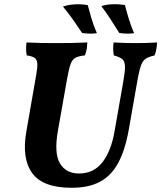

<svg xmlns="http://www.w3.org/2000/svg" viewBox="-20 -880 764 909"><path d="M319.8 9Q182.9 9 132.6 -60.2Q82.2 -129.4 104.7 -257.6L151.6 -526.3Q158.1 -561.5 156.6 -579.8Q155.1 -598.2 143.6 -606.2Q132 -614.2 106.4 -617.7Q103.9 -630.9 103.6 -646.9Q103.3 -662.8 105.4 -679Q141.4 -677 174.3 -676.5Q207.2 -676 246.2 -676Q281.8 -676 317.2 -676.5Q352.7 -677 393.3 -679Q392.8 -663.3 390.6 -648.4Q388.3 -633.4 381.7 -617.7Q352.8 -614.7 337.6 -606.7Q322.4 -598.7 314.4 -577Q306.4 -555.4 298.4 -511.1L254.6 -263.1Q235.1 -155.4 263.5 -107Q291.9 -58.6 354.4 -58.6Q423.7 -58.6 464.9 -111.9Q506.1 -165.2 522.1 -257L563.8 -494.7Q572.4 -542.9 571.7 -566.4Q571 -589.9 558.8 -600.1Q546.7 -610.3 518.7 -617.7Q516.2 -632.4 515.9 -647.3Q515.7 -662.3 517.7 -679Q549.7 -677 575.6 -676.5Q601.5 -676 621.4 -676Q649.6 -676 671.4 -676.5Q693.2 -677 723.5 -679Q723 -663.3 720.2 -647.6Q717.4 -631.9 711.9 -617.7Q690.9 -612.8 677.7 -606.6Q664.5 -600.5 656 -587.5Q647.5 -574.5 641.3 -549.9Q635 -525.4 628 -484.2L589.7 -266.5Q572.7 -169.7 539.7 -108.9Q506.7 -48 453.4 -19.5Q400.1 9 319.8 9ZM368.7 -723.9Q346.3 -757.7 325.1 -787.7Q303.8 -817.6 278.2 -848.8Q301.9 -857.8 334.5 -859.4Q367.1 -860.9 395.4 -855.9Q402.9 -826.5 413.4 -791.4Q424 -756.4 438.6 -723Q422.8 -720.5 406.2 -720.7Q389.6 -720.9 368.7 -723.9ZM544.9 -723.9Q523.5 -757.7 503.5 -788.7Q483.6 -819.7 460 -850.9Q482.2 -858.9 513.2 -859.9Q544.3 -860.9 571.5 -855.9Q579 -826.5 589.6 -791.4Q600.1 -756.4 614.7 -723Q598.9 -720.5 582.3 -720.7Q565.7 -720.9 544.9 -723.9Z"/></svg>

Font: Vollkorn
Style: Italic
Weight: 400
Italic angle: -11°
Designer: Friedrich Althausen
Foundry: Friedrich Althausen
Version: Version 5.001